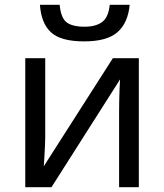

<svg xmlns="http://www.w3.org/2000/svg" viewBox="-20 -778 683 798"><path d="M519 -758Q512 -683 468.5 -644.5Q425 -606 330 -606Q232 -606 191.5 -644Q151 -682 146 -758H228Q233 -704 256.5 -685.5Q280 -667 332 -667Q378 -667 404.5 -686.5Q431 -706 436 -758ZM168 -209Q168 -197 167 -173Q166 -149 164.5 -125Q163 -101 162 -87L449 -536H557V0H475V-316Q475 -332 475.5 -358Q476 -384 477 -409.5Q478 -435 479 -448L194 0H85V-536H168Z"/></svg>

Font: TSCustom
Style: Regular
Weight: 400
Designer: Monotype Design Team
Foundry: Monotype Imaging Inc.
Version: Version 2.004; ttfautohint (v1.8.3) -l 8 -r 50 -G 200 -x 14 